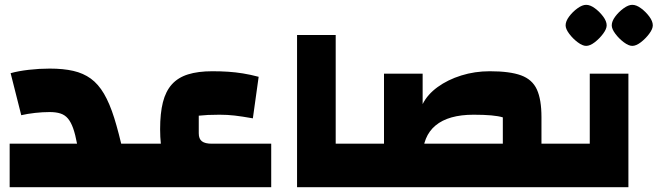

<svg xmlns="http://www.w3.org/2000/svg" viewBox="-20 -775 2723 795"><path d="M451 0V-180H541V0ZM20 0V-180H299Q292 -218 283 -243.5Q274 -269 261.5 -284Q249 -299 230.5 -305Q212 -311 186 -311Q156 -311 125 -307.5Q94 -304 68 -298L24 -472Q56 -481 99.5 -486Q143 -491 186 -491Q242 -491 283.5 -481.5Q325 -472 356 -449.5Q387 -427 410.5 -387Q434 -347 453 -286.5Q472 -226 491 -140V0ZM541 0V-180Q550 -180 555.5 -155Q561 -130 561 -90Q561 -48 555.5 -24Q550 0 541 0Z M871 0Q808 0 764.5 -13Q721 -26 694.5 -54Q668 -82 655.5 -128Q643 -174 643 -240Q643 -306 654.5 -351.5Q666 -397 691.5 -425.5Q717 -454 758.5 -467Q800 -480 859 -480Q894 -480 924.5 -478Q955 -476 986 -471Q1017 -466 1051 -457L1027 -285Q982 -293 952 -296.5Q922 -300 889 -300Q861 -300 841 -299Q821 -298 803 -296V-223Q803 -200 816 -190Q829 -180 857 -180H1103V0ZM541 0V-180H778L881 0ZM541 0Q532 0 526.5 -24Q521 -48 521 -90Q521 -130 526.5 -155Q532 -180 541 -180Z M1210 0V-630H1370V-180H1440V0ZM1440 0V-180Q1449 -180 1454.5 -155Q1460 -130 1460 -90Q1460 -48 1454.5 -24Q1449 0 1440 0Z M2222 0V-180H2292V0ZM2062 0V-289Q2027 -300 1941 -300Q1837 -300 1783.5 -255.5Q1730 -211 1730 -124H1570V-470H1730V-344Q1750 -384 1792 -414.5Q1834 -445 1890 -462.5Q1946 -480 2008 -480Q2091 -480 2137.5 -463Q2184 -446 2203 -404.5Q2222 -363 2222 -290V0ZM1440 0V-180H2222V0ZM1440 0Q1431 0 1425.5 -24Q1420 -48 1420 -90Q1420 -130 1425.5 -155Q1431 -180 1440 -180ZM2292 0V-180Q2301 -180 2306.5 -155Q2312 -130 2312 -90Q2312 -48 2306.5 -24Q2301 0 2292 0Z M2292 0V-180H2503L2422 -99V-470H2582V0ZM2292 0Q2283 0 2277.5 -24Q2272 -48 2272 -90Q2272 -130 2277.5 -155Q2283 -180 2292 -180ZM2407 -585Q2392 -585 2372 -600Q2352 -615 2337 -635Q2322 -655 2322 -670Q2322 -687 2336.5 -706.5Q2351 -726 2371 -740.5Q2391 -755 2407 -755Q2424 -755 2443.5 -740.5Q2463 -726 2477.5 -706.5Q2492 -687 2492 -670Q2492 -655 2477 -635Q2462 -615 2442.5 -600Q2423 -585 2407 -585ZM2598 -585Q2583 -585 2563 -600Q2543 -615 2528 -635Q2513 -655 2513 -670Q2513 -687 2527.5 -706.5Q2542 -726 2562 -740.5Q2582 -755 2598 -755Q2615 -755 2634.5 -740.5Q2654 -726 2668.5 -706.5Q2683 -687 2683 -670Q2683 -655 2668 -635Q2653 -615 2633.5 -600Q2614 -585 2598 -585Z"/></svg>

Font: Changa ExtraBold
Style: Regular
Weight: 800
Designer: Eduardo Rodriguez Tunni
Foundry: Eduardo Rodriguez Tunni
Version: Version 3.002; ttfautohint (v1.8.2)